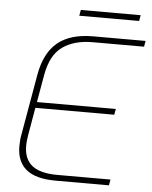

<svg xmlns="http://www.w3.org/2000/svg" viewBox="-56 -867 725 914"><g transform="rotate(5 306.5 -410.0)"><path d="M58 -148Q58 -179 63 -204L114 -496Q133 -601 193.5 -650.5Q254 -700 363 -700H613L608 -672H363Q275 -672 219 -632.5Q163 -593 146 -496L123 -365H500L495 -337H118L95 -204Q90 -174 90 -154Q90 -90 129 -59Q168 -28 250 -28H504L499 0H245Q149 0 103.5 -37.5Q58 -75 58 -148ZM293 -820H579L574 -792H288Z"/></g></svg>

Font: KoHo ExtraLight
Style: Italic
Weight: 275
Italic angle: -10°
Version: Version 1.000; ttfautohint (v1.6)